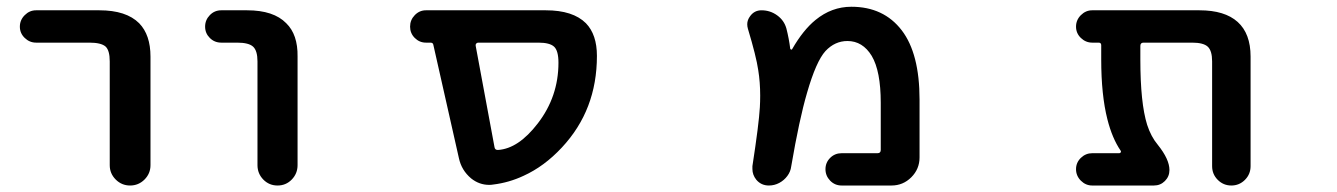

<svg xmlns="http://www.w3.org/2000/svg" viewBox="-20 -579 4040 580"><path d="M311.5 -80.1V-393.6Q311.5 -426.8 298.8 -438.5Q285.2 -450.2 250 -450.2H88.9Q69.3 -450.2 54.7 -464.4Q40 -478.5 40 -498.5Q40 -518.6 54.7 -533.2Q69.3 -547.9 88.9 -547.9H280.3Q361.3 -547.9 400.4 -508.8Q434.6 -473.6 434.6 -408.2V-80.1Q434.6 -54.7 416.5 -36.6Q398.4 -18.6 373 -18.6Q347.7 -18.6 329.6 -36.6Q311.5 -54.7 311.5 -80.1Z M757.8 -80.1V-393.6Q757.8 -425.8 744.6 -438Q731.4 -450.2 696.3 -450.2H648.4Q627.9 -450.2 613.8 -464.4Q599.6 -478.5 599.6 -498.5Q599.6 -518.6 613.8 -533.2Q627.9 -547.9 648.4 -547.9H726.6Q806.6 -547.9 844.7 -508.8Q879.9 -474.6 878.9 -408.2V-80.1Q878.9 -54.7 861.3 -36.6Q843.8 -18.6 818.4 -18.6Q793 -18.6 775.4 -36.6Q757.8 -54.7 757.8 -80.1Z M1469.7 -21.5Q1463.9 -20.5 1458 -20.5Q1427.7 -20.5 1403.3 -40Q1374 -64.5 1366.2 -101.6L1289.1 -443.4Q1288.1 -450.2 1280.3 -450.2H1266.6Q1247.1 -450.2 1232.9 -464.4Q1218.8 -478.5 1218.8 -498.5Q1218.8 -518.6 1232.9 -533.2Q1247.1 -547.9 1266.6 -547.9H1628.9Q1710.9 -547.9 1750 -508.8Q1783.2 -474.6 1783.2 -410.2Q1783.2 -328.1 1756.8 -259.3Q1730.5 -190.4 1677.2 -133.3Q1624 -76.2 1561.5 -47.9Q1517.6 -27.3 1469.7 -21.5ZM1604.5 -206.1Q1667 -287.1 1667 -389.6Q1667 -425.8 1653.8 -438Q1640.6 -450.2 1606.4 -450.2H1424.8Q1420.9 -450.2 1418.5 -447.3Q1416 -444.3 1417 -440.4L1473.6 -135.7Q1474.6 -126 1483.4 -126Q1484.4 -126 1484.4 -126Q1545.9 -129.9 1604.5 -206.1Z M2522.5 -18.6Q2502 -18.6 2487.8 -33.2Q2473.6 -47.9 2473.6 -67.9Q2473.6 -87.9 2487.8 -102.1Q2502 -116.2 2522.5 -116.2H2630.9Q2640.6 -116.2 2640.6 -126V-268.6Q2640.6 -364.3 2613.3 -410.2Q2585.9 -455.1 2540 -455.1Q2502 -455.1 2473.6 -424.8Q2445.3 -393.6 2418 -298.8Q2394.5 -218.8 2370.1 -76.2Q2368.2 -60.5 2358.4 -47.4Q2348.6 -34.2 2334 -26.4Q2319.3 -18.6 2302.7 -18.6Q2279.3 -18.6 2264.6 -36.1Q2252.9 -50.8 2252.9 -68.4Q2252.9 -72.3 2252.9 -77.1Q2272.5 -204.1 2275.4 -254.9Q2276.4 -272.5 2276.4 -290Q2276.4 -331.1 2270.5 -367.2Q2264.6 -408.2 2239.3 -492.2Q2237.3 -499 2237.3 -505.9Q2237.3 -518.6 2246.1 -530.3Q2258.8 -547.9 2280.3 -547.9Q2306.6 -547.9 2327.6 -532.7Q2348.6 -517.6 2355.5 -493.2Q2363.3 -462.9 2367.2 -431.6Q2368.2 -429.7 2370.1 -429.2Q2372.1 -428.7 2373 -430.7Q2406.2 -488.3 2443.4 -518.6Q2492.2 -558.6 2551.8 -558.6Q2649.4 -558.6 2704.1 -487.3Q2757.8 -417 2757.8 -278.3V-103.5Q2757.8 -68.4 2732.9 -43.5Q2708 -18.6 2672.9 -18.6Z M3641.6 -77.1V-393.6Q3641.6 -425.8 3628.4 -438Q3615.2 -450.2 3581.1 -450.2H3434.6Q3424.8 -450.2 3424.8 -440.4V-399.4Q3424.8 -267.6 3445.3 -202.1Q3457 -166 3477.5 -141.6Q3512.7 -97.7 3512.7 -65.4Q3512.7 -45.9 3499 -32.2Q3485.4 -18.6 3465.8 -18.6H3279.3Q3259.8 -18.6 3245.1 -33.2Q3230.5 -47.9 3230.5 -67.9Q3230.5 -87.9 3245.1 -102.1Q3259.8 -116.2 3279.3 -116.2H3361.3Q3364.3 -116.2 3365.7 -119.1Q3367.2 -122.1 3365.2 -124Q3339.8 -161.1 3325.2 -218.8Q3306.6 -292 3306.6 -399.4V-442.4Q3306.6 -450.2 3298.8 -450.2H3279.3Q3259.8 -450.2 3245.1 -464.4Q3230.5 -478.5 3230.5 -498.5Q3230.5 -518.6 3245.1 -533.2Q3259.8 -547.9 3279.3 -547.9H3603.5Q3679.7 -547.9 3718.8 -512.7Q3757.8 -477.5 3757.8 -408.2V-77.1Q3757.8 -52.7 3740.7 -35.6Q3723.6 -18.6 3699.7 -18.6Q3675.8 -18.6 3658.7 -35.6Q3641.6 -52.7 3641.6 -77.1Z"/></svg>

Font: Rounded-X Mgen+ 2m medium
Style: Regular
Weight: 500
Designer: [Source Han Sans]
Ryoko NISHIZUKA  (kana & ideographs); Paul D. Hunt (Latin, Greek & Cyrillic); Wenlong ZHANG  (bopomofo
Version: Version 1.059.20150602